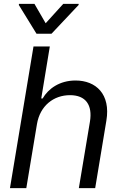

<svg xmlns="http://www.w3.org/2000/svg" viewBox="-20 -966 632 986"><path d="M157 -946H77.4L76.7 -940.3L167.6 -792.6H244.3L383.5 -940.3L384.2 -946H304.7L214.5 -846.6ZM169.7 -328.1C185.4 -423.3 255.7 -477.3 339.5 -477.3C420.5 -477.3 456 -426.8 441.8 -340.9L384.9 0H468.8L526.3 -346.6C549 -482.2 473 -552.6 367.9 -552.6C286.2 -552.6 228 -510.7 198.9 -460.2H191.8L235.8 -727.3H152L31.2 0H115.1Z"/></svg>

Font: TID UI
Style: Italic
Weight: 400
Italic angle: -9.39999°
Designer: The TID Project Authors
Foundry: Bakken & Bæck
Version: Version 1.001;hotconv 1.0.109;makeotfexe 2.5.65596